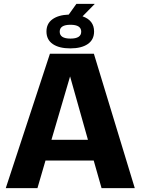

<svg xmlns="http://www.w3.org/2000/svg" viewBox="-20 -980 732 1000"><path d="M10 0 240 -700H312H380H469L682 0H509L468 -144H217L175 0ZM248 -252H249H438L345 -582ZM472 -960 473 -959 410 -895Q470 -874 470 -816Q470 -773 437 -750.5Q404 -728 346 -728Q288 -728 255 -750.5Q222 -773 222 -816Q222 -857 253 -879.5Q284 -902 338 -904L378 -960ZM291 -815Q291 -779 347 -779Q403 -779 403 -815Q403 -851 347 -851Q291 -851 291 -815Z"/></svg>

Font: Fivo Sans
Style: Regular
Weight: 700
Designer: Alexander Slobzheninov
Foundry: Alexander Slobzheninov
Version: 1.0